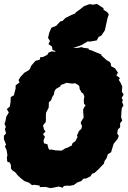

<svg xmlns="http://www.w3.org/2000/svg" viewBox="-44 -934 653 983"><path d="M213 29 190 23 160 24 159 16 131 12 120 14 104 1 81 -7 62 -22 46 -37 34 -52 19 -62 12 -72V-87L7 -101L-7 -107L-9 -129L-6 -138L-10 -165L-19 -184L-13 -194L-24 -221V-239L-13 -251L-19 -274L-14 -284L-21 -300L-16 -314L-12 -336L1 -358L-9 -376L6 -388L10 -411L11 -437L27 -446L36 -481V-497L56 -512L51 -524L59 -538L81 -562L101 -573L110 -582L115 -596L124 -607L138 -623L159 -628L163 -642H175L198 -653L205 -665L221 -671L237 -669L257 -682L264 -684H291L308 -695L330 -688L356 -689L373 -693L384 -689L409 -686L411 -680L432 -673L448 -666L475 -655V-650L502 -626L518 -617L523 -609L525 -595L545 -584L560 -562L552 -548L570 -534L564 -525L573 -511L582 -491L580 -464L589 -450L579 -433L585 -421L581 -412L588 -394L580 -381L578 -365L576 -334L582 -317L571 -303V-282L560 -272L556 -251L564 -238L559 -224L538 -198L528 -166L525 -155L508 -144L502 -125L491 -109L488 -96L476 -84L461 -68L439 -48L428 -45L419 -31L396 -20L383 -19L372 -7L352 0L334 13L309 18V16L283 18L277 27L257 21L223 28ZM263 -163H272L283 -170L289 -174L304 -179L318 -187H322L328 -202L342 -211L353 -233L350 -241L357 -255L360 -263L372 -274L376 -288L373 -295L369 -306L377 -321L384 -331L383 -349L382 -359V-375L388 -386L394 -395L386 -403L385 -420L386 -430L388 -440L382 -455L373 -461L368 -471L364 -477L362 -493L356 -499L341 -508L327 -506L317 -507L305 -509L296 -510L285 -505L268 -499L264 -491L255 -486L243 -479L235 -468L232 -450L225 -440L217 -420L206 -410V-397L205 -382L200 -373L192 -357L191 -346V-319L190 -309L184 -302L176 -291L179 -282L181 -271L189 -261L176 -247L186 -234L179 -216L181 -200L190 -198L199 -195L202 -181L207 -168H221L232 -166L241 -164H250ZM277 -663 247 -670 225 -678 222 -696 204 -708 212 -724 202 -740 208 -766 219 -792 244 -802 264 -824 276 -827 291 -842 323 -858 341 -865 344 -871 363 -884 387 -903 415 -913 433 -910 452 -914 486 -892V-884L506 -871L513 -860L507 -843L499 -807L493 -779L475 -752L461 -745L451 -727L416 -721L405 -722L375 -704L333 -689L304 -672Z"/></svg>

Font: Winky Rough Black
Style: Italic
Weight: 900
Italic angle: -8.97852°
Designer: Simon Atzbach
Foundry: typofactur
Version: Version 1.206; ttfautohint (v1.8.4.7-5d5b)